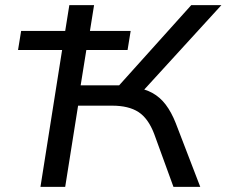

<svg xmlns="http://www.w3.org/2000/svg" viewBox="-20 -725 879 745"><path d="M137 0 221 -531H50L62 -605H233L249 -705H345L329 -605H487L475 -531H315L293 -394H464L419 -368L722 -705H839L521 -357L502 -385Q541 -381 571 -364.5Q601 -348 623 -319Q645 -290 662 -247L757 0H653L578 -206Q555 -266 517 -290.5Q479 -315 415 -315H283L233 0Z"/></svg>

Font: Nunito Sans 7pt SemiExpanded
Style: Italic
Weight: 400
Width: 6
Italic angle: -9°
Designer: Vernon Adams
Foundry: Vernon Adams
Version: Version 3.101;gftools[0.9.27]